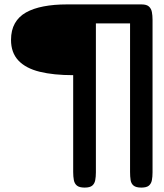

<svg xmlns="http://www.w3.org/2000/svg" viewBox="-20 -613 742 871"><path d="M364 238Q340 238 329 229Q318 220 315 204Q312 188 312 167V-272Q223 -272 160 -287.5Q97 -303 63.5 -338.5Q30 -374 30 -432Q30 -476 47.5 -507Q65 -538 98 -556.5Q131 -575 178 -584Q225 -593 283 -593H622Q645 -593 655.5 -583.5Q666 -574 669 -558.5Q672 -543 672 -523V169Q672 189 669 204.5Q666 220 655.5 229Q645 238 621 238Q597 238 586 229Q575 220 572.5 204Q570 188 570 167V-507H415V169Q415 189 412 204.5Q409 220 398.5 229Q388 238 364 238Z"/></svg>

Font: Fredoka Expanded Medium
Style: Regular
Weight: 500
Width: 7
Designer: Ben Nathan
Foundry: Milena B. Brandão, Ben Nathan
Version: Version 2.001